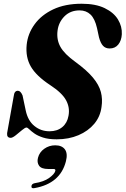

<svg xmlns="http://www.w3.org/2000/svg" viewBox="-20 -733 671 1026"><path d="M283 11.5Q239 11.5 210 2Q181 -7.5 163.5 -20Q146 -32.5 136.5 -42Q127 -51.5 121.5 -51.5Q114 -51.5 97.8 -37.8Q81.5 -24 64.2 -10.2Q47 3.5 37.5 3.5Q15.5 3.5 18 -21.5L53.5 -220Q56.5 -248 75.5 -248Q90 -248 100.5 -223L117.5 -142.5Q129 -88 163.8 -59.8Q198.5 -31.5 244.5 -31.5Q286 -31.5 312.8 -53.8Q339.5 -76 346 -114Q354.5 -157.5 333.2 -197Q312 -236.5 248.5 -278Q174 -327 145 -377Q116 -427 122.5 -493.5Q128.5 -553 164.8 -603Q201 -653 264.5 -683Q328 -713 416.5 -713Q491 -713 539.5 -689.5Q588 -666 610.5 -628.8Q633 -591.5 631 -550Q629 -516 612 -495Q595 -474 566 -474Q544 -474 530.8 -488Q517.5 -502 509 -533.5L498.5 -582.5Q487 -633 463.8 -655.2Q440.5 -677.5 405.5 -677.5Q356 -677.5 324.5 -645.8Q293 -614 287.5 -569Q281.5 -521 302.8 -482.8Q324 -444.5 383 -402Q444 -357.5 476.5 -318.5Q509 -279.5 519 -241.5Q529 -203.5 522.5 -161.5Q516 -110 483.5 -71.2Q451 -32.5 399.2 -10.5Q347.5 11.5 283 11.5ZM237.5 170Q201 170 188.8 152.5Q176.5 135 183 110Q190.5 80.5 216.5 62Q242.5 43.5 275 43.5Q311 43.5 327 65.5Q343 87.5 332 130Q301.5 247.5 165.5 272Q147 276 148 262.5Q148.5 249.5 165 246Q214 238.5 242.5 218Q271 197.5 275.5 180.5Q278 170 266.5 170Z"/></svg>

Font: Fraunces 72pt
Style: Bold Italic
Weight: 700
Italic angle: -16°
Version: Version 1.000;[b76b70a41]